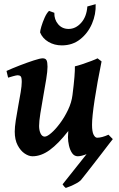

<svg xmlns="http://www.w3.org/2000/svg" viewBox="-20 -741 578 935"><path d="M311 -72.8Q311 -86.9 312.5 -103Q264.2 -41 222.2 -10.5Q180.2 20 138.2 20Q120.1 20 100.1 6.6Q80.1 -6.8 65.9 -33.7Q51.8 -60.5 51.8 -100.1Q51.8 -122.1 56.9 -155.3Q62 -188.5 68.8 -224.9Q75.7 -261.2 80.8 -292.5Q85.9 -323.7 85.9 -341.8Q85.9 -364.3 80.6 -369.4Q75.2 -374.5 66.4 -374.5Q60.1 -374.5 44.4 -370.1Q28.8 -365.7 19.5 -362.8L11.7 -395.5Q39.6 -408.2 76.2 -422.4Q112.8 -436.5 144.3 -446.8Q175.8 -457 187.5 -457Q201.7 -457 206.5 -447.8Q211.4 -438.5 211.4 -416Q211.4 -394.5 205.1 -355.5Q198.7 -316.4 190.7 -272Q182.6 -227.5 176.5 -188.5Q170.4 -149.4 170.4 -127.9Q170.4 -106 177.7 -90.8Q185.1 -75.7 197.8 -75.7Q209.5 -75.7 230 -93.5Q250.5 -111.3 272.5 -140.9Q294.4 -170.4 311.5 -206.3Q328.6 -242.2 333 -278.3Q339.8 -332 342.5 -366Q345.2 -399.9 344.7 -418Q356.4 -420.4 379.6 -428Q402.8 -435.5 424.8 -444.1Q446.8 -452.6 455.1 -457L474.6 -441.9Q453.6 -338.9 440.9 -255.4Q428.2 -171.9 428.2 -133.3Q428.2 -99.6 435.8 -85Q443.4 -70.3 453.1 -70.3Q475.6 -70.3 508.3 -85L517.1 -52.7Q494.1 -36.6 463.9 -19.8Q433.6 -2.9 404.8 8.5Q376 20 358.9 20Q341.8 20 331.3 4.9Q320.8 -10.3 315.9 -32Q311 -53.7 311 -72.8ZM284.7 156.7 441.9 -41 508.3 -85 529.3 -63.5Q525.9 -59.6 511.2 -40.5Q496.6 -21.5 476.3 5.1Q456.1 31.7 434.8 58.8Q413.6 85.9 397 107.2Q380.4 128.4 373.5 136.7Q366.2 144 351.8 151.9Q337.4 159.7 323 165.8Q308.6 171.9 300.3 174.3Q292.5 168.9 284.7 156.7ZM405.3 -709.5 445.8 -720.7Q447.8 -671.9 428 -625.7Q408.2 -579.6 370.6 -549.8Q333 -520 281.2 -520Q244.6 -520 215.8 -537.1Q187 -554.2 175.3 -583Q175.3 -591.3 181.4 -612.1Q187.5 -632.8 197.3 -654.8Q207 -676.8 218.8 -688L244.6 -678.7Q243.7 -646 263.2 -623Q282.7 -600.1 314 -600.1Q348.6 -600.1 375.2 -629.9Q401.9 -659.7 405.3 -709.5Z"/></svg>

Font: Gentium Plus
Style: Bold Italic
Weight: 700
Italic angle: -8°
Designer: Victor Gaultney, Annie Olsen, Iska Routamaa, Becca Hirsbrunner
Foundry: SIL International
Version: Version 6.101